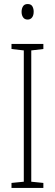

<svg xmlns="http://www.w3.org/2000/svg" viewBox="-20 -932 272 952"><path d="M195 0H37V-25L98 -31V-682L37 -689V-714H195V-689L135 -682V-31L195 -25ZM117 -912Q134 -912 140.5 -900.5Q147 -889 147 -874Q147 -856 139 -845.5Q131 -835 117 -835Q102 -835 94.5 -846Q87 -857 87 -873Q87 -889 94 -900.5Q101 -912 117 -912Z"/></svg>

Font: Noto Sans Gujarati UI ExtraCondensed ExtraLight
Style: Regular
Weight: 200
Width: 2
Designer: Jelle Bosma - Monotype Design Team, Universal Thirst
Foundry: Monotype Imaging Inc.
Version: Version 2.106; ttfautohint (v1.8.4.7-5d5b)